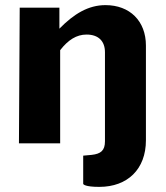

<svg xmlns="http://www.w3.org/2000/svg" viewBox="-20 -560 650 750"><path d="M368 170C478 170 550 101 550 -12V-382C550 -478 487 -540 392 -540C325 -540 269 -506 212 -448V-530H57L54 0H215V-364C246 -404 279 -425 318 -425C366 -425 390 -398 390 -356V-8C390 28 374 41 338 45L305 48V158C305 160 312 170 368 170Z"/></svg>

Font: 18Franklin
Style: Bold
Weight: 700
Designer: Pablo Impallari, Rodrigo Fuenzalida (Modified by Dan O. Williams)
Version: Version 0.025;PS 000.025;hotconv 1.0.88;makeotf.lib2.5.64775